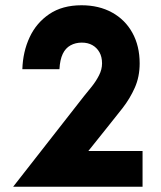

<svg xmlns="http://www.w3.org/2000/svg" viewBox="-20 -710 612 730"><path d="M30 0 299 -344Q313 -361 329 -381Q345 -401 356.5 -423.5Q368 -446 368 -469Q368 -494 358 -511.5Q348 -529 331 -538.5Q314 -548 291 -548Q267 -548 248 -537.5Q229 -527 218.5 -505Q208 -483 206 -447H65Q67 -513 92.5 -568Q118 -623 167.5 -656.5Q217 -690 290 -690Q356 -690 406 -662.5Q456 -635 483.5 -585Q511 -535 511 -469Q511 -418 492.5 -376.5Q474 -335 446 -299Q418 -263 388 -226L316 -136H522V0Z"/></svg>

Font: Teachers
Style: Regular
Weight: 400
Designer: Alfredo Marco Pradil, Chank Diesel
Version: Version 1.001